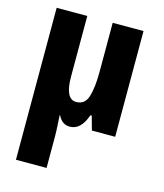

<svg xmlns="http://www.w3.org/2000/svg" viewBox="-117 -636 821 963"><g transform="rotate(15 294.0 -154.5)"><path d="M508 -549H348V-293Q348 -214 333.5 -166Q319 -118 273 -118Q216 -118 216 -235V-549H57V240H216V81Q216 52 214 19.5Q212 -13 211 -33H213Q234 10 274 10Q332 10 360 -72H367L387 0H508Z"/></g></svg>

Font: Noto Sans Display SemiCondensed Extra
Style: Regular
Weight: 800
Width: 4
Designer: Monotype Design Team
Foundry: Monotype Imaging Inc.
Version: Version 1.900